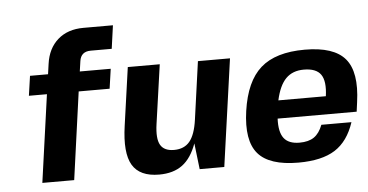

<svg xmlns="http://www.w3.org/2000/svg" viewBox="-50 -790 1706 891"><g transform="rotate(-5 803.5 -345.0)"><path d="M391.1 -591.8Q345.2 -591.8 338.9 -547.9L332 -500H476.1L462.9 -408.2H318.8L262.2 0H113.8L170.9 -408.2H86.9L100.1 -500H184.1L190.9 -547.9Q200.7 -619.1 246.8 -659.7Q293 -700.2 366.2 -700.2H503.9L488.8 -591.8Z M846.7 0 832.5 -121.1Q808.1 -53.7 766.1 -22.5Q724.1 8.8 657.7 8.8Q567.4 8.8 533.4 -48.3Q499.5 -105.5 517.6 -231L555.7 -501H704.6L665.5 -226.1Q655.8 -158.2 673.1 -128.7Q690.4 -99.1 736.3 -99.1Q783.7 -99.1 809.3 -130.1Q835 -161.1 844.7 -230L882.3 -500H1031.7L961.4 0Z M1228.5 -202.1H1227.5Q1224.6 -139.6 1246.6 -110.8Q1268.6 -82 1319.3 -82Q1361.8 -82 1387 -99.4Q1412.1 -116.7 1427.2 -155.8H1567.4Q1538.6 -68.4 1477.1 -29.3Q1415.5 9.8 1306.6 9.8Q1170.9 9.8 1118.4 -51.8Q1065.9 -113.3 1085.4 -250Q1105 -386.7 1174.8 -448.2Q1244.6 -509.8 1380.4 -509.8Q1516.1 -509.8 1568.6 -447.3Q1621.1 -384.8 1601.6 -246.1L1595.7 -202.1ZM1367.7 -418H1368.2Q1315.9 -418 1284.7 -386.5Q1253.4 -355 1238.3 -286.1H1459.5Q1469.2 -355.5 1447.5 -386.7Q1425.8 -418 1368.2 -418H1368.7Z"/></g></svg>

Font: Fivo Sans Modern
Style: Italic
Weight: 700
Designer: Alexander Slobzheninov
Foundry: Alexander Slobzheninov
Version: 1.0